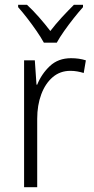

<svg xmlns="http://www.w3.org/2000/svg" viewBox="-20 -785 393 805"><path d="M278 -541Q312 -541 340 -532L331 -479Q318 -483 304 -485.5Q290 -488 275 -488Q232 -488 201 -461.5Q170 -435 153 -389.5Q136 -344 136 -287V0H81V-532H126L133 -430H136Q154 -475 189 -508Q224 -541 278 -541ZM164 -606Q152 -628 133 -655.5Q114 -683 93.5 -709.5Q73 -736 56 -755V-765H93Q117 -743 143 -713.5Q169 -684 191 -655Q214 -685 239 -712Q264 -739 290 -765H328V-755Q310 -735 289 -708.5Q268 -682 249 -655Q230 -628 218 -606Z"/></svg>

Font: Noto Sans Arabic SemCond Light
Style: Regular
Weight: 300
Width: 4
Designer: Monotype Design Team, Nadine Chahine, Nizar Qandah and Khaled Hosny
Foundry: Monotype Imaging Inc.
Version: Version 2.012; ttfautohint (v1.8.4.7-5d5b)